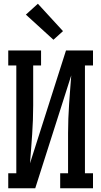

<svg xmlns="http://www.w3.org/2000/svg" viewBox="-20 -1004 540 1024"><path d="M24 0V-80H67V-655H24V-735H199V-655H157V-441Q157 -402 155.5 -363.5Q154 -325 151.5 -287Q149 -249 146 -210.5Q143 -172 140 -133L332 -735H476V-655H433V-80H476V0H301V-80H343V-294Q343 -333 344.5 -371.5Q346 -410 348.5 -448Q351 -486 354 -524.5Q357 -563 360 -602L168 0ZM265 -792 118 -926 182 -984 316 -838Z"/></svg>

Font: Iosevka Slab Medium
Style: Regular
Weight: 500
Monospace: yes
Designer: Belleve Invis
Foundry: Belleve Invis
Version: Version 11.1.1; ttfautohint (v1.8.3)